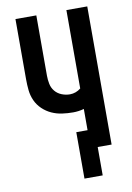

<svg xmlns="http://www.w3.org/2000/svg" viewBox="-96 -795 693 1006"><g transform="rotate(-10 250.0 -292.0)"><path d="M270 151V-96H330V-209Q316 -205 301.5 -203Q287 -201 272 -201Q243 -201 214 -205Q185 -209 158.5 -221Q132 -233 110.5 -253.5Q89 -274 77 -300.5Q65 -327 62 -356Q59 -385 59 -414V-735H170V-414Q170 -392 174.5 -370Q179 -348 193 -331Q207 -314 228.5 -305.5Q250 -297 272 -297Q288 -297 303 -302.5Q318 -308 330 -318V-735H441V0H367V151Z"/></g></svg>

Font: Moesevka
Style: Bold
Weight: 700
Monospace: yes
Designer: Belleve Invis
Foundry: Belleve Invis
Version: Version 32.5.0; ttfautohint (v1.8.4)